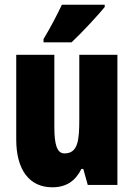

<svg xmlns="http://www.w3.org/2000/svg" viewBox="-20 -786 569 816"><path d="M425 -756V-766H243C222 -722 197 -673 165 -620V-606H284C334 -653 397 -722 425 -756ZM479 -553H317V-280C317 -191 312 -134 254 -134C222 -134 211 -172 211 -246V-553H49V-193C49 -64 105 10 202 10C261 10 300 -16 326 -68H334L353 0H479Z"/></svg>

Font: Noto Sans Oriya ExtCond Blk
Style: Regular
Weight: 900
Width: 2
Designer: Amélie Bonet and Sol Matas
Foundry: Google LLC
Version: Version 2.006